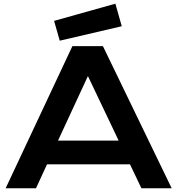

<svg xmlns="http://www.w3.org/2000/svg" viewBox="-20 -1011 952 1031"><path d="M368.7 -763.2H532.7L901.9 0H739.3L678.2 -128.4H232.4L173.3 0H10.3ZM617.2 -255.9 452.1 -602.5 291.5 -255.9ZM270.5 -898.9 599.6 -991.2 633.8 -870.1 300.8 -792.5Z"/></svg>

Font: Krona One
Style: Regular
Weight: 400
Version: Version 1.003